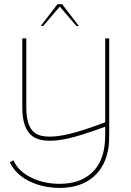

<svg xmlns="http://www.w3.org/2000/svg" viewBox="-20 -669 625 916"><path d="M426.3 174.3Q364.7 227.5 263.7 227.5Q188.5 227.1 126.5 198.7Q54.7 165.5 26.9 104.5L44.4 96.2Q69.8 152.3 137.2 182.1Q194.8 208 263.7 208Q356.9 208 412.6 160.2Q466.8 113.8 478.5 28.3Q481.9 6.3 481.9 -31.2V-64.5Q366.7 -22 302.7 -7.8Q254.9 2.4 217.8 2.4Q163.6 2.4 133.8 -20Q86.4 -55.7 86.4 -156.7V-485.8H105.5V-156.7Q105.5 -65.4 145.5 -35.6Q169.9 -17.1 216.8 -17.1Q255.9 -17.1 310.1 -29.8Q369.6 -43.5 481.9 -85.4V-485.8H501V-34.2Q501 6.3 498.5 28.8Q485.8 122.6 426.3 174.3ZM265.1 -637.7 186 -544.9H174.3L253.9 -648.9H276.4L356.4 -544.9H344.7Z"/></svg>

Font: Fortheenas_01
Style: Regular
Weight: 100
Designer: Situjuh Nazara
Version: Version 1.10 September 8, 2014